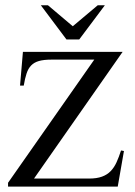

<svg xmlns="http://www.w3.org/2000/svg" viewBox="-20 -691 500 711"><path d="M416 0H9.8V-14.2L329.1 -470.2H169.9Q142.1 -470.2 124.3 -465.1Q106.4 -460 95.5 -448.7Q84.5 -437.5 78.4 -418.9Q72.3 -400.4 67.9 -374H54.2L64.9 -499H434.1L106 -29.8H310.1Q338.4 -29.8 357.7 -36.9Q377 -43.9 389.9 -57.4Q402.8 -70.8 411.6 -90.1Q420.4 -109.4 428.2 -133.8L439 -131.8ZM273.4 -544.9H226.1L131.3 -671.4H157.7L249.5 -593.8L341.8 -671.4H368.2Z"/></svg>

Font: Scheherazade
Style: Regular
Weight: 400
Designer: SIL International
Foundry: SIL International
Version: Version 2.100 (build 932/914)